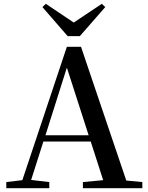

<svg xmlns="http://www.w3.org/2000/svg" viewBox="-20 -985 775 1005"><path d="M220 -965 202 -948 334 -796H398L531 -948L513 -965L366 -867ZM330 -631 444 -277H218ZM414 0H725V-32L641 -40L404 -740H330L97 -42L13 -32V0H238V-32L143 -43L207 -244H455L520 -42L414 -32Z"/></svg>

Font: Noto Serif CJK KR SemiBold
Style: Regular
Weight: 600
Designer: Ryoko NISHIZUKA 西塚涼子 (kana & ideographs); Frank Grießhammer (Latin, Greek & Cyrillic); Wenlong ZHANG 张文龙 (bopomofo); San
Foundry: Adobe
Version: Version 2.001;hotconv 1.1.0;makeotfexe 2.6.0